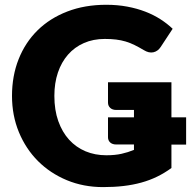

<svg xmlns="http://www.w3.org/2000/svg" viewBox="-20 -756 780 784"><path d="M740 -165.5H680V-70Q652 -49.5 621.8 -34.8Q591.5 -20 557.2 -10.5Q523 -1 484.2 3.5Q445.5 8 401 8Q321 8 253 -20.2Q185 -48.5 135.2 -98.2Q85.5 -148 57.2 -216.2Q29 -284.5 29 -364.5Q29 -446 56 -514.2Q83 -582.5 133.2 -632Q183.5 -681.5 254.8 -709Q326 -736.5 414 -736.5Q459.5 -736.5 499.5 -729Q539.5 -721.5 573.2 -708.5Q607 -695.5 635 -677.5Q663 -659.5 685 -638.5L636 -564Q624.5 -546.5 606.2 -542.5Q588 -538.5 567 -551.5Q547 -563.5 529.2 -572.2Q511.5 -581 493 -586.5Q474.5 -592 454 -594.5Q433.5 -597 408 -597Q360.5 -597 322.5 -580.2Q284.5 -563.5 257.8 -533Q231 -502.5 216.5 -459.8Q202 -417 202 -364.5Q202 -306.5 218 -261.5Q234 -216.5 262.2 -185.5Q290.5 -154.5 329.2 -138.2Q368 -122 414 -122Q449.5 -122 476.2 -128Q503 -134 527 -144V-166H455Q439 -166 430 -174.2Q421 -182.5 421 -195.5V-277H527V-307H455Q439 -307 430 -315.5Q421 -324 421 -337V-420H680V-277H740Z"/></svg>

Font: Lato 2
Style: Regular
Weight: 900
Designer: Lukasz Dziedzic with Adam Twardoch and Botio Nikoltchev
Foundry: tyPoland Lukasz Dziedzic
Version: Version 2.015; 2015-08-06; http://www.latofonts.com/